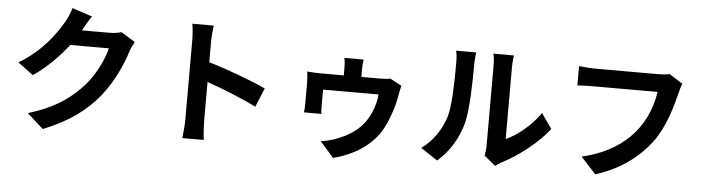

<svg xmlns="http://www.w3.org/2000/svg" viewBox="-52 -1066 5104 1395"><g transform="rotate(5 2500.0 -368.5)"><path d="M797 -685C774 -678 741 -673 710 -673H509L512 -678C524 -701 549 -745 573 -780L427 -828C418 -793 397 -748 382 -723C331 -637 245 -507 70 -401L182 -318C282 -386 366 -472 434 -560H715C699 -485 642 -366 573 -287C485 -188 376 -102 170 -40L288 66C476 -9 597 -100 692 -216C782 -328 839 -461 866 -550C874 -575 888 -603 899 -622Z M1869 -368C1776 -413 1587 -483 1451 -523V-670C1451 -713 1456 -756 1460 -791H1304C1311 -756 1314 -706 1314 -670V-96C1314 -57 1309 6 1304 43H1460C1455 3 1451 -67 1451 -96V-379C1558 -342 1708 -283 1812 -230Z M2770 -520C2761 -515 2738 -513 2700 -513H2561V-566C2561 -589 2562 -605 2566 -640H2426C2433 -605 2433 -589 2433 -566V-513H2262C2231 -513 2193 -515 2166 -518C2169 -497 2172 -458 2172 -439V-287C2172 -264 2171 -240 2168 -220H2295C2292 -236 2292 -261 2292 -280V-397H2697C2690 -321 2661 -248 2622 -192C2555 -98 2422 -37 2308 -22L2407 91C2559 54 2693 -34 2757 -154C2797 -226 2831 -335 2842 -406C2845 -421 2850 -455 2857 -474Z M3586 47C3599 36 3609 28 3630 17C3742 -39 3886 -149 3969 -256L3892 -366C3825 -269 3725 -190 3645 -155V-678C3645 -723 3651 -762 3652 -765H3503C3504 -762 3511 -724 3511 -679V-96C3511 -69 3507 -41 3503 -22ZM3162 44C3250 -32 3309 -130 3340 -243C3367 -345 3370 -555 3370 -673C3370 -713 3377 -759 3377 -763H3230C3237 -739 3239 -712 3239 -672C3239 -552 3237 -362 3210 -276C3182 -191 3128 -101 3040 -37Z M4791 -729C4764 -722 4732 -721 4712 -721H4250C4217 -721 4159 -726 4130 -729V-588C4157 -591 4204 -592 4249 -592H4715C4672 -311 4479 -138 4206 -76L4315 44C4496 -13 4625 -111 4717 -232C4800 -344 4843 -498 4867 -596C4872 -619 4880 -646 4889 -666Z"/></g></svg>

Font: Spoqa Han Sans Neo Bold
Style: Bold
Weight: 700
Designer: [Spoqa Han Sans Neo] Dong-huui Kim  Younghwa Kang  Yujin Lee  [Noto Sans] Ryoko NISHIZUKA  (kana & ideographs); Paul D. 
Foundry: Spoqa (http://www.spoqa-han-sans.com)
Version: Version 1.000